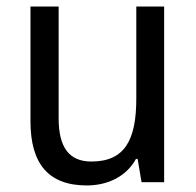

<svg xmlns="http://www.w3.org/2000/svg" viewBox="-20 -556 599 586"><path d="M481 -536H396V-255C396 -129 361 -63 259 -63C191 -63 159 -106 159 -195V-536H73V-186C73 -56 128 10 245 10C307 10 365 -16 395 -71H400L412 0H481Z"/></svg>

Font: Noto Sans Lao Looped SemiCondensed
Style: Regular
Weight: 400
Width: 4
Designer: Mark Frömberg, Ben Mitchell
Foundry: The Fontpad Ltd
Version: Version 1.003